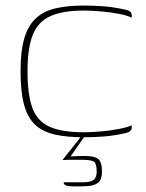

<svg xmlns="http://www.w3.org/2000/svg" viewBox="-20 -486 525 691"><path d="M54 -230Q54 -302 67.5 -348Q81 -394 109 -420Q137 -446 180 -456Q223 -466 282 -466Q317 -466 350.5 -463.5Q384 -461 418 -454Q441 -450 447.5 -445Q454 -440 454 -432V-422Q440 -430 409 -436Q378 -442 343 -445Q308 -448 281 -448Q205 -448 160.5 -427.5Q116 -407 97.5 -359.5Q79 -312 79 -230Q79 -147 96 -99Q113 -51 157 -30.5Q201 -10 281 -10Q308 -10 343 -13Q378 -16 408.5 -22Q439 -28 454 -35V-26Q454 -19 447.5 -13.5Q441 -8 418 -4Q384 3 350.5 5.5Q317 8 282 8Q220 8 176.5 -2Q133 -12 106 -37.5Q79 -63 66.5 -109.5Q54 -156 54 -230ZM253 185Q230 185 219.5 182Q209 179 209 170Q214 170 233 170Q252 170 278 170Q308 170 318 160.5Q328 151 328 132Q328 105 319.5 97Q311 89 274 89H244Q238 89 230.5 89Q223 89 216.5 89.5Q210 90 205 90Q207 87 216.5 75Q226 63 238.5 47.5Q251 32 262 18Q273 4 277 -2H289L234 77Q281 74 305.5 76.5Q330 79 338.5 91.5Q347 104 347 132Q347 160 333.5 171Q320 182 298.5 183.5Q277 185 253 185Z"/></svg>

Font: Genos Thin Thin
Style: Regular
Weight: 250
Version: Version 1.010